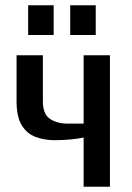

<svg xmlns="http://www.w3.org/2000/svg" viewBox="-20 -710 503 730"><path d="M298 0V-187Q279 -183 249.5 -180Q220 -177 188 -177Q148 -177 115 -189.5Q82 -202 62.5 -234Q43 -266 43 -325V-500H143V-325Q143 -276 170 -258Q197 -240 238 -240H298V-500H398V0ZM247 -577V-690H344V-577ZM87 -577V-690H184V-577Z"/></svg>

Font: Cuprum Medium
Style: Regular
Weight: 500
Designer: Jovanny Lemonad
Foundry: Jovanny Lemonad
Version: Version 3.000